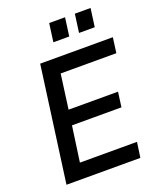

<svg xmlns="http://www.w3.org/2000/svg" viewBox="-170 -1057 961 1160"><g transform="rotate(-20 310.5 -477.0)"><path d="M528 0 542 -98H175L207 -326H525L538 -422H220L250 -644H608L621 -742H154L53 0ZM289 -954 273 -836H375L391 -954ZM454 -954 438 -836H539L555 -954Z"/></g></svg>

Font: Cheyenne Sans Medium
Style: Italic
Weight: 500
Italic angle: -8.13011°
Designer: The Public Sans project authors (U.S. Web Design System), Libre Franklin designed by Pablo Impallari and Rodrigo Fuenzal
Foundry: The Cheyenne Sans Project Authors
Version: Version 2.007